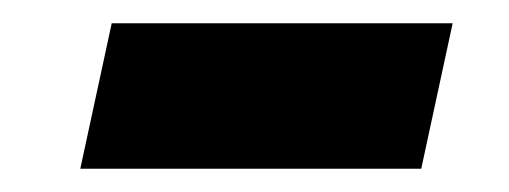

<svg xmlns="http://www.w3.org/2000/svg" viewBox="-20 -367 437 165"><path d="M49 -222 76 -347H369L342 -222Z"/></svg>

Font: Saira SemiExpanded
Style: Bold Italic
Weight: 700
Width: 6
Italic angle: -12°
Designer: Hector Gatti with collaboration of the Omnibus-Type team
Foundry: Omnibus-Type
Version: Version 1.101